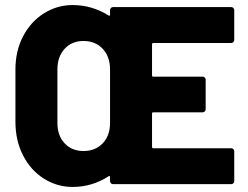

<svg xmlns="http://www.w3.org/2000/svg" viewBox="-20 -728 979 759"><path d="M894 -558H586Q581 -558 581 -553V-430Q581 -425 586 -425H781Q786 -425 789.5 -421.5Q793 -418 793 -413V-296Q793 -291 789.5 -287.5Q786 -284 781 -284H586Q581 -284 581 -279V-147Q581 -142 586 -142H894Q899 -142 902.5 -138.5Q906 -135 906 -130V-12Q906 -7 902.5 -3.5Q899 0 894 0H427Q422 0 418.5 -3.5Q415 -7 415 -12V-28Q415 -31 413 -32Q411 -33 409 -31Q344 11 267 11Q206 11 154 -21.5Q102 -54 71.5 -113Q41 -172 41 -247V-453Q41 -527 71.5 -585Q102 -643 154 -675.5Q206 -708 267 -708Q343 -708 409 -667Q411 -665 413 -666Q415 -667 415 -670V-688Q415 -693 418.5 -696.5Q422 -700 427 -700H894Q899 -700 902.5 -696.5Q906 -693 906 -688V-570Q906 -565 902.5 -561.5Q899 -558 894 -558ZM415 -242V-454Q415 -504 386 -535Q357 -566 310 -566Q264 -566 235.5 -535Q207 -504 207 -454V-242Q207 -192 235.5 -161.5Q264 -131 310 -131Q357 -131 386 -161.5Q415 -192 415 -242Z"/></svg>

Font: BARLOWEXTRABOLD
Style: Regular
Weight: 800
Designer: Jeremy Tribby
Foundry: Tribby Type
Version: Version 1.422